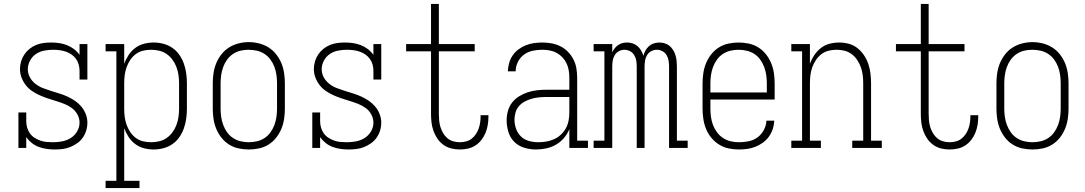

<svg xmlns="http://www.w3.org/2000/svg" viewBox="-20 -755 5540 980"><path d="M259 8Q238 8 217.5 5Q197 2 178 -5Q159 -12 142.5 -25Q126 -38 114 -55V0H74V-181H114V-136Q114 -120 118.5 -104Q123 -88 132.5 -74.5Q142 -61 156 -52Q170 -43 185.5 -37.5Q201 -32 217.5 -30.5Q234 -29 250 -29Q274 -29 297.5 -33.5Q321 -38 341 -50.5Q361 -63 373.5 -84Q386 -105 386 -129Q386 -151 375 -171Q364 -191 346 -204Q328 -217 307.5 -225Q287 -233 265.5 -239.5Q244 -246 223 -253Q202 -260 182 -269Q162 -278 143.5 -290.5Q125 -303 111.5 -320.5Q98 -338 90 -359Q82 -380 82 -402Q82 -422 87.5 -441Q93 -460 104 -476.5Q115 -493 130.5 -505.5Q146 -518 164.5 -525.5Q183 -533 202.5 -535.5Q222 -538 242 -538Q262 -538 282.5 -535Q303 -532 322 -524.5Q341 -517 357.5 -504.5Q374 -492 386 -475V-530H426V-349H386V-394Q386 -410 381.5 -426Q377 -442 367.5 -455Q358 -468 344 -477.5Q330 -487 314.5 -492Q299 -497 283 -499Q267 -501 251 -501Q228 -501 205 -496.5Q182 -492 163 -479Q144 -466 133 -445Q122 -424 122 -402Q122 -379 133 -359.5Q144 -340 161.5 -326.5Q179 -313 200 -305Q221 -297 242 -290.5Q263 -284 284 -277.5Q305 -271 325.5 -261.5Q346 -252 364 -239.5Q382 -227 396 -210Q410 -193 418 -172Q426 -151 426 -129Q426 -108 420 -88.5Q414 -69 402.5 -52.5Q391 -36 374 -24Q357 -12 338.5 -4.5Q320 3 299.5 5.5Q279 8 259 8Z M519 205V168H574V-493H519V-530H614V-429Q622 -452 636 -473.5Q650 -495 670 -510Q690 -525 714.5 -531.5Q739 -538 764 -538Q789 -538 814 -531.5Q839 -525 860 -510.5Q881 -496 895.5 -475Q910 -454 918.5 -430Q927 -406 930.5 -380.5Q934 -355 934 -330V-200Q934 -175 930.5 -149.5Q927 -124 918.5 -100Q910 -76 895.5 -55Q881 -34 860 -19.5Q839 -5 814 1.5Q789 8 764 8Q739 8 714.5 1.5Q690 -5 670 -20Q650 -35 636 -56.5Q622 -78 614 -101V168H692V205ZM751 -29Q772 -29 793 -34Q814 -39 831 -51Q848 -63 860.5 -80Q873 -97 880.5 -117Q888 -137 891 -158Q894 -179 894 -200V-330Q894 -351 891 -372Q888 -393 880.5 -413Q873 -433 860.5 -450Q848 -467 831 -479Q814 -491 793 -496Q772 -501 751 -501Q730 -501 709.5 -496Q689 -491 672.5 -478.5Q656 -466 644.5 -448.5Q633 -431 626 -411.5Q619 -392 616.5 -371.5Q614 -351 614 -330V-200Q614 -179 616.5 -158.5Q619 -138 626 -118.5Q633 -99 644.5 -81.5Q656 -64 672.5 -51.5Q689 -39 709.5 -34Q730 -29 751 -29Z M1250 8Q1224 8 1198 2.5Q1172 -3 1149.5 -17Q1127 -31 1110.5 -52Q1094 -73 1084 -97Q1074 -121 1070 -147.5Q1066 -174 1066 -200V-330Q1066 -356 1070 -382.5Q1074 -409 1084 -433Q1094 -457 1110.5 -478Q1127 -499 1149.5 -513Q1172 -527 1198 -533.5Q1224 -540 1250 -540Q1276 -540 1302 -533.5Q1328 -527 1350.5 -513Q1373 -499 1389.5 -478Q1406 -457 1416 -433Q1426 -409 1430 -382.5Q1434 -356 1434 -330V-200Q1434 -174 1430 -147.5Q1426 -121 1416 -97Q1406 -73 1389.5 -52Q1373 -31 1350.5 -17Q1328 -3 1302 2.5Q1276 8 1250 8ZM1250 -29Q1271 -29 1292 -34Q1313 -39 1330.5 -50.5Q1348 -62 1360.5 -79.5Q1373 -97 1380.5 -117Q1388 -137 1391 -158Q1394 -179 1394 -200V-330Q1394 -351 1391 -372.5Q1388 -394 1380.5 -414Q1373 -434 1360 -451.5Q1347 -469 1329 -480.5Q1311 -492 1290 -496.5Q1269 -501 1248 -501Q1227 -501 1206.5 -496Q1186 -491 1168.5 -479Q1151 -467 1138.5 -449.5Q1126 -432 1119 -412.5Q1112 -393 1109 -372Q1106 -351 1106 -330V-200Q1106 -179 1109 -158Q1112 -137 1119.5 -117Q1127 -97 1139.5 -79.5Q1152 -62 1169.5 -50.5Q1187 -39 1208 -34Q1229 -29 1250 -29Z M1759 8Q1738 8 1717.5 5Q1697 2 1678 -5Q1659 -12 1642.5 -25Q1626 -38 1614 -55V0H1574V-181H1614V-136Q1614 -120 1618.5 -104Q1623 -88 1632.5 -74.5Q1642 -61 1656 -52Q1670 -43 1685.5 -37.5Q1701 -32 1717.5 -30.5Q1734 -29 1750 -29Q1774 -29 1797.5 -33.5Q1821 -38 1841 -50.5Q1861 -63 1873.5 -84Q1886 -105 1886 -129Q1886 -151 1875 -171Q1864 -191 1846 -204Q1828 -217 1807.5 -225Q1787 -233 1765.5 -239.5Q1744 -246 1723 -253Q1702 -260 1682 -269Q1662 -278 1643.5 -290.5Q1625 -303 1611.5 -320.5Q1598 -338 1590 -359Q1582 -380 1582 -402Q1582 -422 1587.5 -441Q1593 -460 1604 -476.5Q1615 -493 1630.5 -505.5Q1646 -518 1664.5 -525.5Q1683 -533 1702.5 -535.5Q1722 -538 1742 -538Q1762 -538 1782.5 -535Q1803 -532 1822 -524.5Q1841 -517 1857.5 -504.5Q1874 -492 1886 -475V-530H1926V-349H1886V-394Q1886 -410 1881.5 -426Q1877 -442 1867.5 -455Q1858 -468 1844 -477.5Q1830 -487 1814.5 -492Q1799 -497 1783 -499Q1767 -501 1751 -501Q1728 -501 1705 -496.5Q1682 -492 1663 -479Q1644 -466 1633 -445Q1622 -424 1622 -402Q1622 -379 1633 -359.5Q1644 -340 1661.5 -326.5Q1679 -313 1700 -305Q1721 -297 1742 -290.5Q1763 -284 1784 -277.5Q1805 -271 1825.5 -261.5Q1846 -252 1864 -239.5Q1882 -227 1896 -210Q1910 -193 1918 -172Q1926 -151 1926 -129Q1926 -108 1920 -88.5Q1914 -69 1902.5 -52.5Q1891 -36 1874 -24Q1857 -12 1838.5 -4.5Q1820 3 1799.5 5.5Q1779 8 1759 8Z M2327 8Q2304 8 2282.5 2.5Q2261 -3 2243 -16Q2225 -29 2212.5 -47.5Q2200 -66 2192.5 -87Q2185 -108 2182.5 -130Q2180 -152 2180 -175V-493H2053V-530H2180V-735H2220V-530H2403V-493H2220V-175Q2220 -158 2221.5 -140.5Q2223 -123 2228 -107Q2233 -91 2241.5 -76Q2250 -61 2263 -50Q2276 -39 2292.5 -34Q2309 -29 2327 -29Q2342 -29 2358 -33Q2374 -37 2386.5 -46.5Q2399 -56 2408 -69Q2417 -82 2422.5 -97Q2428 -112 2430.5 -128Q2433 -144 2433 -160Q2433 -162 2433 -164Q2433 -166 2433 -167H2473Q2473 -165 2473 -162.5Q2473 -160 2473 -158Q2473 -137 2469.5 -116.5Q2466 -96 2458 -76.5Q2450 -57 2437 -40.5Q2424 -24 2406.5 -12.5Q2389 -1 2368 3.5Q2347 8 2327 8Z M2715 8Q2685 8 2655.5 -1Q2626 -10 2605 -31Q2584 -52 2575 -81.5Q2566 -111 2566 -141Q2566 -165 2572.5 -188.5Q2579 -212 2593.5 -231Q2608 -250 2629 -263Q2650 -276 2672.5 -283.5Q2695 -291 2719 -294Q2743 -297 2768 -297H2886V-358Q2886 -377 2883 -395.5Q2880 -414 2872 -431Q2864 -448 2851 -462Q2838 -476 2821.5 -485Q2805 -494 2786 -497.5Q2767 -501 2748 -501Q2724 -501 2699.5 -496Q2675 -491 2655 -476.5Q2635 -462 2623.5 -439Q2612 -416 2612 -391H2572Q2573 -413 2579 -434Q2585 -455 2597 -472.5Q2609 -490 2626.5 -503Q2644 -516 2664 -524Q2684 -532 2705.5 -535Q2727 -538 2748 -538Q2772 -538 2796 -533.5Q2820 -529 2841 -518.5Q2862 -508 2879 -490.5Q2896 -473 2907 -451.5Q2918 -430 2922 -406Q2926 -382 2926 -358V-37H2981V0H2886V-96Q2876 -71 2858.5 -50.5Q2841 -30 2817.5 -16.5Q2794 -3 2767.5 2.5Q2741 8 2715 8ZM2727 -29Q2748 -29 2768.5 -32.5Q2789 -36 2808 -44.5Q2827 -53 2842.5 -67.5Q2858 -82 2868 -100Q2878 -118 2882 -138.5Q2886 -159 2886 -180V-260H2768Q2749 -260 2730 -258Q2711 -256 2693.5 -251Q2676 -246 2659 -237Q2642 -228 2629.5 -214Q2617 -200 2611.5 -181.5Q2606 -163 2606 -145Q2606 -121 2614 -98Q2622 -75 2639 -58.5Q2656 -42 2679.5 -35.5Q2703 -29 2727 -29Z M3010 0V-37H3065V-493H3010V-530H3105V-488Q3110 -499 3117.5 -508.5Q3125 -518 3135 -525Q3145 -532 3156.5 -535Q3168 -538 3181 -538Q3195 -538 3209 -533.5Q3223 -529 3234 -519.5Q3245 -510 3252.5 -497Q3260 -484 3264 -470Q3267 -484 3274.5 -497Q3282 -510 3292.5 -519.5Q3303 -529 3317 -533.5Q3331 -538 3346 -538Q3360 -538 3374 -533.5Q3388 -529 3398.5 -520Q3409 -511 3416.5 -498.5Q3424 -486 3428 -472.5Q3432 -459 3433.5 -444.5Q3435 -430 3435 -416V-37H3490V0H3395V-416Q3395 -431 3392.5 -446Q3390 -461 3382 -474Q3374 -487 3360.5 -494Q3347 -501 3333 -501Q3318 -501 3304.5 -494Q3291 -487 3283 -474Q3275 -461 3272.5 -446Q3270 -431 3270 -416V0H3230V-416Q3230 -431 3227.5 -446Q3225 -461 3217 -474Q3209 -487 3195.5 -494Q3182 -501 3167 -501Q3153 -501 3139.5 -494Q3126 -487 3118 -474Q3110 -461 3107.5 -446Q3105 -431 3105 -416V0Z M3751 8Q3725 8 3699 2.5Q3673 -3 3650.5 -17Q3628 -31 3611 -51.5Q3594 -72 3584 -96.5Q3574 -121 3570 -147.5Q3566 -174 3566 -200V-330Q3566 -356 3570 -382.5Q3574 -409 3584 -433Q3594 -457 3610.5 -478Q3627 -499 3649.5 -513Q3672 -527 3698 -532.5Q3724 -538 3750 -538Q3776 -538 3802 -532.5Q3828 -527 3850.5 -513Q3873 -499 3889.5 -478Q3906 -457 3916 -433Q3926 -409 3930 -382.5Q3934 -356 3934 -330V-247H3606V-200Q3606 -179 3609 -157.5Q3612 -136 3619.5 -116.5Q3627 -97 3640 -79.5Q3653 -62 3670.5 -50.5Q3688 -39 3709 -34Q3730 -29 3751 -29Q3776 -29 3801 -34Q3826 -39 3846 -53.5Q3866 -68 3878.5 -91Q3891 -114 3892 -139H3932Q3931 -117 3924 -96Q3917 -75 3904.5 -57.5Q3892 -40 3874 -27Q3856 -14 3836 -6Q3816 2 3794.5 5Q3773 8 3751 8ZM3606 -283H3894V-330Q3894 -351 3891 -372Q3888 -393 3880.5 -413Q3873 -433 3860.5 -450.5Q3848 -468 3830.5 -479.5Q3813 -491 3792 -496Q3771 -501 3750 -501Q3729 -501 3708 -496Q3687 -491 3669.5 -479.5Q3652 -468 3639.5 -450.5Q3627 -433 3619.5 -413Q3612 -393 3609 -372Q3606 -351 3606 -330Z M4019 0V-37H4074V-493H4019V-530H4114V-429Q4122 -452 4136 -473Q4150 -494 4169.5 -509.5Q4189 -525 4213.5 -531.5Q4238 -538 4263 -538Q4288 -538 4312.5 -531.5Q4337 -525 4356.5 -509.5Q4376 -494 4390 -473Q4404 -452 4412 -428.5Q4420 -405 4423 -380Q4426 -355 4426 -330V-37H4481V0H4330V-37H4386V-330Q4386 -351 4383.5 -371.5Q4381 -392 4374 -411.5Q4367 -431 4355.5 -448.5Q4344 -466 4327.5 -478.5Q4311 -491 4291 -496Q4271 -501 4250 -501Q4229 -501 4209 -496Q4189 -491 4172.5 -478.5Q4156 -466 4144.5 -448.5Q4133 -431 4126 -411.5Q4119 -392 4116.5 -371.5Q4114 -351 4114 -330V-37H4170V0Z M4827 8Q4804 8 4782.5 2.5Q4761 -3 4743 -16Q4725 -29 4712.5 -47.5Q4700 -66 4692.5 -87Q4685 -108 4682.5 -130Q4680 -152 4680 -175V-493H4553V-530H4680V-735H4720V-530H4903V-493H4720V-175Q4720 -158 4721.5 -140.5Q4723 -123 4728 -107Q4733 -91 4741.5 -76Q4750 -61 4763 -50Q4776 -39 4792.5 -34Q4809 -29 4827 -29Q4842 -29 4858 -33Q4874 -37 4886.5 -46.5Q4899 -56 4908 -69Q4917 -82 4922.5 -97Q4928 -112 4930.5 -128Q4933 -144 4933 -160Q4933 -162 4933 -164Q4933 -166 4933 -167H4973Q4973 -165 4973 -162.5Q4973 -160 4973 -158Q4973 -137 4969.5 -116.5Q4966 -96 4958 -76.5Q4950 -57 4937 -40.5Q4924 -24 4906.5 -12.5Q4889 -1 4868 3.5Q4847 8 4827 8Z M5250 8Q5224 8 5198 2.5Q5172 -3 5149.5 -17Q5127 -31 5110.5 -52Q5094 -73 5084 -97Q5074 -121 5070 -147.5Q5066 -174 5066 -200V-330Q5066 -356 5070 -382.5Q5074 -409 5084 -433Q5094 -457 5110.5 -478Q5127 -499 5149.5 -513Q5172 -527 5198 -533.5Q5224 -540 5250 -540Q5276 -540 5302 -533.5Q5328 -527 5350.5 -513Q5373 -499 5389.5 -478Q5406 -457 5416 -433Q5426 -409 5430 -382.5Q5434 -356 5434 -330V-200Q5434 -174 5430 -147.5Q5426 -121 5416 -97Q5406 -73 5389.5 -52Q5373 -31 5350.5 -17Q5328 -3 5302 2.5Q5276 8 5250 8ZM5250 -29Q5271 -29 5292 -34Q5313 -39 5330.5 -50.5Q5348 -62 5360.5 -79.5Q5373 -97 5380.5 -117Q5388 -137 5391 -158Q5394 -179 5394 -200V-330Q5394 -351 5391 -372.5Q5388 -394 5380.5 -414Q5373 -434 5360 -451.5Q5347 -469 5329 -480.5Q5311 -492 5290 -496.5Q5269 -501 5248 -501Q5227 -501 5206.5 -496Q5186 -491 5168.5 -479Q5151 -467 5138.5 -449.5Q5126 -432 5119 -412.5Q5112 -393 5109 -372Q5106 -351 5106 -330V-200Q5106 -179 5109 -158Q5112 -137 5119.5 -117Q5127 -97 5139.5 -79.5Q5152 -62 5169.5 -50.5Q5187 -39 5208 -34Q5229 -29 5250 -29Z"/></svg>

Font: Iosevka Slab Extralight
Style: Regular
Weight: 200
Monospace: yes
Designer: Belleve Invis
Foundry: Belleve Invis
Version: Version 11.1.1; ttfautohint (v1.8.3)